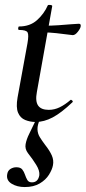

<svg xmlns="http://www.w3.org/2000/svg" viewBox="-20 -481 346 776"><path d="M124 12Q102 12 82 4Q62 -4 53 -25.5Q44 -47 51 -87L91 -306Q97 -340 91.5 -350Q86 -360 57 -360Q53 -360 53.5 -367Q54 -374 57 -374Q101 -374 129.5 -399.5Q158 -425 173 -459Q174 -462 183 -461Q192 -460 191 -456L129 -109Q122 -72 134 -54.5Q146 -37 177 -37Q200 -37 221.5 -47.5Q243 -58 265 -77Q267 -79 271.5 -75Q276 -71 273 -68Q228 -25 193 -6.5Q158 12 124 12ZM274 -339Q272 -339 253 -341.5Q234 -344 207.5 -347Q181 -350 154 -350L156 -377Q187 -377 216 -379Q245 -381 267.5 -383Q290 -385 299 -385Q304 -385 305.5 -381.5Q307 -378 306 -374Q305 -366 294.5 -352.5Q284 -339 274 -339ZM80 275Q49 275 27 261.5Q5 248 9 224Q11 209 22 202Q33 195 46 195Q63 195 70 204Q77 213 81 225Q85 237 90.5 246.5Q96 256 109 256Q134 256 139 227Q141 209 126.5 185.5Q112 162 93 138Q80 121 83.5 101.5Q87 82 98 60L127 0H142Q131 24 131.5 41.5Q132 59 141 73.5Q150 88 162 104Q181 128 189.5 147.5Q198 167 194 187Q191 204 178 225Q165 246 140.5 260.5Q116 275 80 275Z"/></svg>

Font: Cormorant Light SemiBold
Style: Italic
Weight: 600
Italic angle: -10°
Version: Version 4.000